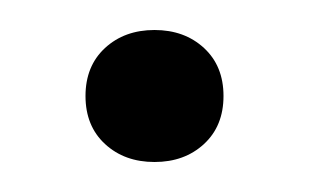

<svg xmlns="http://www.w3.org/2000/svg" viewBox="-20 -101 206 128"><path d="M83 7Q63 7 50 -5Q37 -17 37 -37Q37 -57 50 -69Q63 -81 83 -81Q103 -81 116 -69Q129 -57 129 -37Q129 -17 116 -5Q103 7 83 7Z"/></svg>

Font: Mona Sans SemiCondensed
Style: Regular
Weight: 400
Width: 4
Designer: Deni Anggara
Foundry: GitHub
Version: Version 2.000